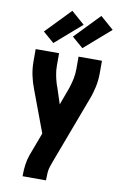

<svg xmlns="http://www.w3.org/2000/svg" viewBox="-105 -833 710 1107"><g transform="rotate(10 250.0 -279.5)"><path d="M246 215H109V208Q109 177 113 147Q117 117 127 89L178 -47L88 -288Q73 -326 64.5 -366Q56 -406 56 -447V-520H193V-447Q193 -420 198 -393.5Q203 -367 211 -341Q212 -339 212.5 -337Q213 -335 214 -333V-332Q215 -331 215.5 -329Q216 -327 217 -325L248 -230L284 -328Q285 -330 285.5 -332Q286 -334 287 -336V-337Q296 -364 301.5 -391.5Q307 -419 307 -447V-520H444V-447Q444 -406 435.5 -366Q427 -326 412 -288L266 101L256 129Q249 148 247.5 168Q246 188 246 208ZM320 -572 255 -628 396 -774 474 -706ZM150 -572 85 -628 226 -774 304 -706Z"/></g></svg>

Font: Iosevka Term Curly Heavy
Style: Regular
Weight: 900
Designer: Belleve Invis
Foundry: Belleve Invis
Version: Version 32.3.0